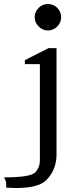

<svg xmlns="http://www.w3.org/2000/svg" viewBox="-120 -760 385 958"><path d="M123 -520 4 -460V-440H79V40Q79 75 56 100Q32 125 -100 125Q-89 143 -89 157Q-89 171 -89 176Q-61 178 -37 178Q75 178 114 136Q162 84 162 12V-520ZM53 -674Q53 -647 73 -628Q92 -608 119 -608Q146 -608 166 -628Q185 -647 185 -674Q185 -701 166 -721Q146 -740 119 -740Q92 -740 73 -721Q53 -701 53 -674Z"/></svg>

Font: Sawarabi Mincho
Style: Regular
Weight: 400
Version: Version 1.082; ttfautohint (v1.8.4.7-5d5b)